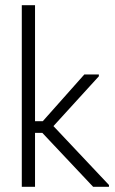

<svg xmlns="http://www.w3.org/2000/svg" viewBox="-20 -720 445 740"><path d="M64 -700H115V-253H145L305 -433H361V-426L186 -234L400 -7V0H339L143 -208H115V0H64Z"/></svg>

Font: Tilda Sans Light
Style: Regular
Weight: 300
Designer: ParaType Ltd
Foundry: ParaType Ltd
Version: Version 1.009